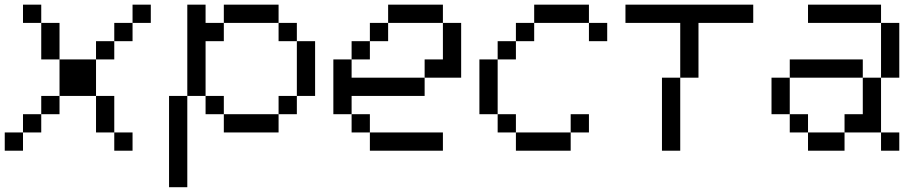

<svg xmlns="http://www.w3.org/2000/svg" viewBox="-20 -635 3886 809"><path d="M0 0V-76.9H76.9V0ZM461.5 0V-76.9H538.5V0ZM76.9 -76.9V-153.8H153.8V-76.9ZM153.8 -153.8V-230.8H230.8V-153.8ZM384.6 -76.9V-230.8H461.5V-76.9ZM230.8 -230.8V-384.6H384.6V-230.8ZM384.6 -384.6V-461.5H461.5V-384.6ZM153.8 -384.6V-538.5H230.8V-384.6ZM461.5 -461.5V-538.5H538.5V-461.5ZM76.9 -538.5V-615.4H153.8V-538.5ZM538.5 -538.5V-615.4H615.4V-538.5Z M923.1 -76.9V-153.8H1153.8V-76.9ZM692.3 153.8V-230.8H769.2V153.8ZM846.2 -153.8V-230.8H923.1V-153.8ZM1153.8 -153.8V-230.8H1230.8V-153.8ZM1230.8 -230.8V-461.5H1307.7V-230.8ZM1153.8 -461.5V-538.5H1230.8V-461.5ZM769.2 -230.8V-615.4H846.2V-538.5H923.1V-461.5H846.2V-230.8ZM923.1 -538.5V-615.4H1153.8V-538.5Z M1538.5 0V-76.9H1846.2V0ZM1461.5 -76.9V-153.8H1538.5V-76.9ZM1384.6 -153.8V-384.6H1461.5V-307.7H1769.2V-230.8H1461.5V-153.8ZM1461.5 -384.6V-461.5H1538.5V-384.6ZM1538.5 -461.5V-538.5H1615.4V-461.5ZM1769.2 -307.7V-384.6H1846.2V-538.5H1923.1V-307.7ZM1615.4 -538.5V-615.4H1846.2V-538.5Z M2153.8 0V-76.9H2384.6V0ZM2076.9 -76.9V-153.8H2153.8V-76.9ZM2384.6 -76.9V-153.8H2461.5V-76.9ZM2000 -153.8V-384.6H2076.9V-153.8ZM2076.9 -384.6V-461.5H2153.8V-384.6ZM2153.8 -461.5V-538.5H2230.8V-461.5ZM2461.5 -461.5V-538.5H2538.5V-461.5ZM2230.8 -538.5V-615.4H2461.5V-538.5Z M2615.4 -615.4H3153.8V-538.5H2923.1V-307.7H2846.2V-538.5H2615.4ZM2846.2 -307.7V0H2769.2V-307.7Z M3384.6 0V-76.9H3538.5V0ZM3692.3 0V-76.9H3769.2V0ZM3307.7 -76.9V-153.8H3384.6V-76.9ZM3230.8 -153.8V-307.7H3307.7V-153.8ZM3538.5 -76.9V-153.8H3615.4V-307.7H3692.3V-76.9ZM3307.7 -307.7V-384.6H3615.4V-307.7ZM3692.3 -307.7V-538.5H3769.2V-307.7ZM3384.6 -538.5V-615.4H3692.3V-538.5Z"/></svg>

Font: Mintsoda - Lime Green 13x16
Style: Regular
Weight: 400
Designer: Mintsoda-15
Version: Version 1.0